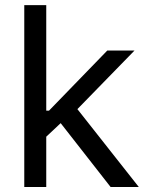

<svg xmlns="http://www.w3.org/2000/svg" viewBox="-20 -748 589 768"><path d="M77.1 0V-727.5H165V-305.2H175.8L409.2 -545.9H518.1L289.6 -311.5L535.2 0H422.4L222.7 -255.4L165 -201.2V0Z"/></svg>

Font: Inter-Regular
Style: Regular
Weight: 400
Designer: Rasmus Andersson
Foundry: rsms
Version: Version 4.000;git-a52131595